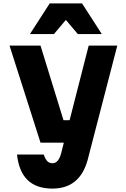

<svg xmlns="http://www.w3.org/2000/svg" viewBox="-20 -888 740 1128"><path d="M36 -620H218L353 -182H389L501 -620H669L494 55Q447 220 288 220Q101 220 80 20H237Q246 47 258 59Q270 71 289 71Q323 71 339 14L355 -50H218ZM156 -688 272 -868H462L578 -688H437L367 -771L297 -688Z"/></svg>

Font: Martian Mono ExtraBold
Style: Regular
Weight: 800
Monospace: yes
Designer: Roman Shamin
Foundry: Evil Martians
Version: Version 1.000; ttfautohint (v1.8.4.7-5d5b)